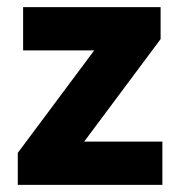

<svg xmlns="http://www.w3.org/2000/svg" viewBox="-20 -520 507 540"><path d="M30 0V-90L245 -378.3H45V-500H431.7V-410L216.7 -121.7H436.7V0Z"/></svg>

Font: Funnel Sans Light ExtraBold
Style: Regular
Weight: 800
Version: Version 1.000